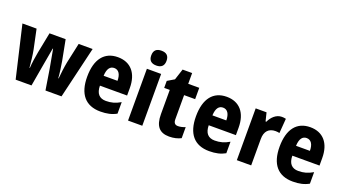

<svg xmlns="http://www.w3.org/2000/svg" viewBox="-59 -1335 3422 1912"><g transform="rotate(20 1652.0 -379.0)"><path d="M416 -219 451 0H621L751 -549H603L557 -337C546 -282 537 -204 533 -158H529C527 -200 516 -280 507 -330L465 -549H294L251 -331C241 -280 230 -204 228 -158H224C219 -212 211 -292 200 -345L157 -549H7L135 0H303L341 -219C348 -258 368 -367 376 -417H380C387 -372 409 -263 416 -219Z M1017 -559C875 -559 794 -459 794 -272C794 -89 876 10 1035 10C1103 10 1156 -2 1204 -29V-151C1151 -120 1106 -108 1051 -108C981 -108 945 -149 944 -231H1232V-310C1232 -467 1153 -559 1017 -559ZM1019 -445C1066 -445 1092 -405 1092 -336H945C948 -415 978 -445 1019 -445Z M1402 -768C1350 -768 1321 -744 1321 -689C1321 -635 1351 -611 1402 -611C1453 -611 1483 -635 1483 -689C1483 -743 1455 -768 1402 -768ZM1477 -549H1326V0H1477Z M1811 -118C1779 -118 1764 -136 1764 -174V-429H1881V-549H1764V-663H1663L1625 -546L1553 -503V-429H1612V-173C1612 -44 1663 10 1764 10C1813 10 1855 -1 1888 -18V-135C1860 -124 1835 -118 1811 -118Z M2170 -559C2028 -559 1947 -459 1947 -272C1947 -89 2029 10 2188 10C2256 10 2309 -2 2357 -29V-151C2304 -120 2259 -108 2204 -108C2134 -108 2098 -149 2097 -231H2385V-310C2385 -467 2306 -559 2170 -559ZM2172 -445C2219 -445 2245 -405 2245 -336H2098C2101 -415 2131 -445 2172 -445Z M2753 -559C2693 -559 2647 -511 2624 -460H2616L2594 -549H2479V0H2631V-278C2630 -363 2674 -404 2743 -404C2758 -404 2775 -402 2785 -399L2797 -554C2781 -558 2766 -559 2753 -559Z M3056 -559C2914 -559 2833 -459 2833 -272C2833 -89 2915 10 3074 10C3142 10 3195 -2 3243 -29V-151C3190 -120 3145 -108 3090 -108C3020 -108 2984 -149 2983 -231H3271V-310C3271 -467 3192 -559 3056 -559ZM3058 -445C3105 -445 3131 -405 3131 -336H2984C2987 -415 3017 -445 3058 -445Z"/></g></svg>

Font: Noto Sans Malayalam Condensed ExtraBold
Style: Regular
Weight: 800
Width: 3
Designer: Jelle Bosma - Monotype Design Team
Foundry: Monotype Imaging Inc.
Version: Version 2.104